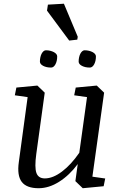

<svg xmlns="http://www.w3.org/2000/svg" viewBox="-20 -1000 657 1031"><path d="M386.7 -529.8 499.5 -540.5 539.1 -502.4 476.1 -51.3 544.9 -41.5 536.6 0 424.3 10.7 384.8 -27.3 397.5 -119.1Q353 -59.1 297.9 -24.2Q242.7 10.7 187.5 10.7Q122.6 10.7 96.7 -23.4Q70.8 -57.6 81.1 -129.9L128.4 -478.5L59.6 -488.3L67.9 -529.8L180.7 -540.5L220.2 -502.4L174.8 -172.9Q165 -101.1 175.5 -71.5Q186 -42 220.7 -42Q264.2 -42 313 -78.9Q361.8 -115.7 405.8 -179.7L447.3 -478.5L378.4 -488.3ZM194.3 -669.4Q194.3 -681.6 196.8 -692.6Q199.2 -703.6 203.6 -711.9Q208 -720.2 213.9 -725.1Q219.7 -730 226.6 -730Q238.8 -730 249.8 -727.3Q260.7 -724.6 269 -720.2Q277.3 -715.8 282.2 -710Q287.1 -704.1 287.1 -697.3Q287.1 -671.9 277.6 -654.5Q268.1 -637.2 254.4 -637.2Q229 -637.2 211.7 -646.5Q194.3 -655.8 194.3 -669.4ZM402.3 -669.4Q402.3 -681.6 404.8 -692.6Q407.2 -703.6 411.6 -711.9Q416 -720.2 421.9 -725.1Q427.7 -730 434.6 -730Q446.8 -730 457.8 -727.3Q468.8 -724.6 477.1 -720.2Q485.4 -715.8 490.2 -710Q495.1 -704.1 495.1 -697.3Q495.1 -671.9 485.6 -654.5Q476.1 -637.2 462.4 -637.2Q437 -637.2 419.7 -646.5Q402.3 -655.8 402.3 -669.4ZM395 -787.1 351.6 -782.2 232.4 -942.9 237.3 -975.1 323.2 -980 397.5 -802.7Z"/></svg>

Font: Noticia Text
Style: Italic
Weight: 400
Italic angle: -8°
Designer: JM Sole
Foundry: JM Sole
Version: Version 1.003